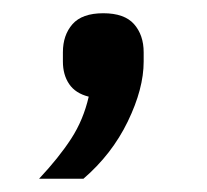

<svg xmlns="http://www.w3.org/2000/svg" viewBox="-20 -137 312 290"><path d="M136 -117Q168 -117 182.5 -100.5Q197 -84 197 -58V-44Q197 -3 173 46.5Q149 96 106 133H39Q69 101 87.5 72.5Q106 44 114 9Q94 4 84.5 -10Q75 -24 75 -44V-58Q75 -84 89.5 -100.5Q104 -117 136 -117Z"/></svg>

Font: IBM Plex Sans Thai
Style: Regular
Weight: 400
Designer: Mike Abbink, Paul van der Laan, Pieter van Rosmalen, Ben Mitchell, Mark Frömberg
Foundry: Bold Monday
Version: Version 1.2